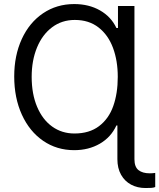

<svg xmlns="http://www.w3.org/2000/svg" viewBox="-20 -737 793 956"><path d="M725.6 126Q739.3 126 752.9 124V194.3Q744.6 197.8 733.4 198.5Q722.2 199.2 704.1 199.2Q664.6 199.2 632.8 182.4Q601.1 165.5 582.8 133.1Q564.5 100.6 564.5 55.7V-112.3H559.6Q532.7 -53.7 477.1 -21.5Q421.4 10.7 349.6 10.7Q262.7 10.7 194.8 -35.9Q127 -82.5 88.9 -166Q50.8 -249.5 50.8 -356.4Q50.8 -460.4 88.4 -542.5Q126 -624.5 194.1 -670.7Q262.2 -716.8 349.6 -716.8Q422.4 -716.8 477.8 -685.3Q533.2 -653.8 559.6 -597.7H567.4V-707H649.4V55.7Q649.4 94.2 669.7 110.1Q689.9 126 725.6 126ZM566.4 -354.5Q566.4 -434.6 542.7 -498.5Q519 -562.5 470.9 -600.1Q422.9 -637.7 352.5 -637.7Q288.1 -637.7 239.5 -601.3Q190.9 -564.9 164.3 -500.5Q137.7 -436 137.7 -354.5Q137.7 -269 164.8 -205.1Q191.9 -141.1 240 -106.7Q288.1 -72.3 350.6 -72.3Q424.8 -72.3 473.1 -108.9Q521.5 -145.5 543.9 -208.7Q566.4 -272 566.4 -354.5Z"/></svg>

Font: Pretendard JP
Style: Regular
Weight: 400
Designer: Base glyphs from Inter by Rasmus Andersson; Hangeul glyphs from Noto Sans CJK(Source Han Sans) by Jang Soo-young and Kan
Foundry: Kil Hyung-jin
Version: Version 1.309